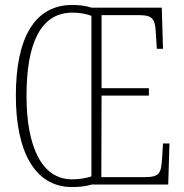

<svg xmlns="http://www.w3.org/2000/svg" viewBox="-20 -745 742 775"><path d="M271 10C300 10 327 7 350 0H659L664 -166H638L634 -102C630 -44 623 -30 561 -30H389L390 -359H581V-389H390V-684H536C600 -684 607 -670 610 -596L613 -548H638L633 -714H350C328 -721 302 -725 272 -725C120 -725 44 -593 44 -359C44 -137 118 10 271 10ZM271 -21C148 -21 87 -154 87 -358C87 -570 144 -694 272 -694C303 -694 328 -689 349 -681V-33C327 -26 302 -21 271 -21Z"/></svg>

Font: Noto Serif Thai ExtraCondensed ExtraLight
Style: Regular
Weight: 200
Width: 2
Designer: Monotype Design Team
Foundry: Monotype Imaging Inc.
Version: Version 2.002